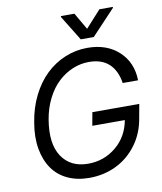

<svg xmlns="http://www.w3.org/2000/svg" viewBox="-101 -1026 944 1117"><g transform="rotate(-10 371.5 -468.0)"><path d="M622.2 -500Q611.2 -573.9 568.2 -614.3Q525.2 -654.8 448.9 -654.8Q399.9 -654.8 353.5 -635.7Q307.2 -616.5 268.1 -580.4Q229 -544.4 200.5 -488.5Q171.9 -432.5 160.5 -363.6Q137.8 -225.1 188.7 -148.8Q239.7 -72.4 343.8 -72.4Q437.5 -72.4 508.5 -130.9Q579.5 -189.3 596.9 -285.5H404.8L419 -363.6H696L681.8 -285.5Q668 -196.7 618.8 -129.3Q569.6 -61.8 496.3 -25.9Q422.9 9.9 336.6 9.9Q264.6 9.9 208.8 -16Q153.1 -41.9 119.1 -90.6Q85.2 -139.2 72.8 -208.3Q60.4 -277.3 75.3 -363.6Q88.8 -448.5 123.9 -518.8Q159.1 -589.1 209 -636.9Q258.9 -684.7 322.1 -710.9Q385.3 -737.2 454.5 -737.2Q569.2 -737.2 640.1 -671.5Q710.9 -605.8 713.1 -500ZM415.5 -946 473 -846.6 563.2 -946H642.8L642 -940.3L502.8 -792.6H426.1L335.2 -940.3L335.9 -946Z"/></g></svg>

Font: Karasuma Gothic
Style: Italic
Weight: 400
Italic angle: -9.39999°
Designer: Rasmus Andersson / Ryoko Nishizuka
Foundry: Genbu
Version: Version 1.00